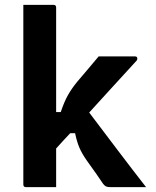

<svg xmlns="http://www.w3.org/2000/svg" viewBox="-20 -770 640 790"><path d="M211 0H87Q76 0 76 -11V-750H200Q211 -750 211 -739V-309H230Q244 -351 259.5 -378.5Q275 -406 298 -434Q318 -457 338 -481Q358 -505 386 -538H535Q545 -538 545 -529Q545 -526 544 -523.5Q543 -521 537 -515Q487 -460 439.5 -408.5Q392 -357 347 -307Q406 -229 463.5 -153Q521 -77 581 0H434Q422 0 416 -3Q410 -6 404 -14Q397 -25 377 -53.5Q357 -82 336 -111Q316 -140 306 -164Q296 -188 289 -222H269Q254 -206 239.5 -190.5Q225 -175 211 -159Z"/></svg>

Font: Recursive Sn Lnr St
Style: Bold
Weight: 700
Version: Version 1.079;hotconv 1.0.112;makeotfexe 2.5.65598; ttfautoh